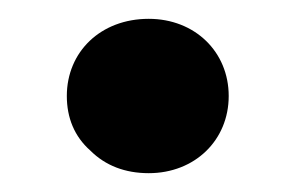

<svg xmlns="http://www.w3.org/2000/svg" viewBox="-20 -428 310 204"><path d="M76 -268C92 -252 113 -244 138 -244C187 -244 223 -279 223 -326C223 -373 187 -408 138 -408C87 -408 51 -373 51 -326C51 -303 59 -283 76 -268Z"/></svg>

Font: Poppins SemiBold
Style: Regular
Weight: 600
Designer: Ninad Kale (Devanagari), Jonny Pinhorn (Latin)
Foundry: Indian Type Foundry
Version: 4.004